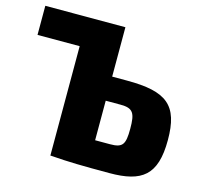

<svg xmlns="http://www.w3.org/2000/svg" viewBox="-102 -803 979 924"><g transform="rotate(15 388.0 -341.0)"><path d="M486 -444H412V-690H13V-545H223V0H227C315 7 387 8 519 8C680 8 750 -42 750 -218C750 -392 684 -444 486 -444ZM486 -127H412V-324H486C549 -324 561 -302 561 -224C561 -145 549 -127 486 -127Z"/></g></svg>

Font: Exo 2 Extra Bold
Style: Regular
Weight: 800
Designer: Natanael Gama
Version: Version 1.001;PS 001.001;hotconv 1.0.88;makeotf.lib2.5.64775